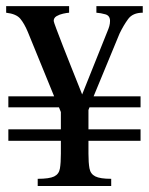

<svg xmlns="http://www.w3.org/2000/svg" viewBox="-20 -619 495 639"><path d="M447.8 -150.4H274.4V-107.9Q274.4 -77.1 277.8 -58.6Q281.2 -40 297.1 -32Q313 -23.9 350.1 -23.9V0H105.5V-23.9Q144 -23.9 160.2 -31.7Q176.3 -39.6 179.4 -58.1Q182.6 -76.7 182.6 -107.9V-150.4H7.8V-188.5H182.6V-246.1L176.3 -261.7H7.8V-298.3H160.2L72.8 -512.2Q61 -540.5 47.6 -556.6Q34.2 -572.8 0.5 -576.7V-598.6H210V-576.7Q202.1 -576.2 189.9 -573.5Q177.7 -570.8 168.2 -565.2Q158.7 -559.6 158.7 -549.3Q158.7 -546.4 167.7 -522.5Q176.8 -498.5 189.9 -464.6Q203.1 -430.7 217 -396Q231 -361.3 241 -335.9Q251 -310.5 253.4 -304.7L337.9 -515.6Q341.3 -523.4 343.8 -532Q346.2 -540.5 346.2 -549.3Q346.2 -566.9 330.8 -571.3Q315.4 -575.7 300.8 -576.7V-598.6H455.1V-576.7Q421.9 -576.7 406.5 -555.7Q391.1 -534.7 377.9 -507.3L291.5 -298.3H447.8V-261.7H277.8L274.4 -252.9V-188.5H447.8Z"/></svg>

Font: Scheherazade New Medium
Style: Regular
Weight: 500
Designer: SIL International
Foundry: SIL International
Version: Version 4.000